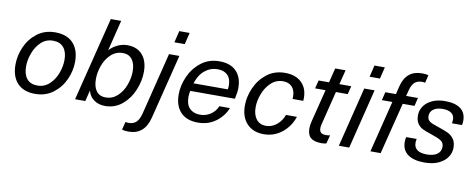

<svg xmlns="http://www.w3.org/2000/svg" viewBox="-73 -1066 3982 1605"><g transform="rotate(10 1918.5 -264.0)"><path d="M526 -308Q526 -233 493 -158.5Q460 -84 395.5 -35Q331 14 242 14Q144 14 91.5 -42Q39 -98 39 -200Q39 -275 71.5 -349.5Q104 -424 168 -473Q232 -522 321 -522Q420 -522 473 -466Q526 -410 526 -308ZM129 -200Q129 -132 159.5 -95Q190 -58 249 -58Q308 -58 350.5 -97.5Q393 -137 414.5 -195Q436 -253 436 -308Q436 -376 405 -413Q374 -450 314 -450Q255 -450 213.5 -410.5Q172 -371 150.5 -313Q129 -255 129 -200Z M784 -454Q813 -485 852.5 -503Q892 -521 933 -521Q1016 -521 1061.5 -469Q1107 -417 1107 -325Q1107 -249 1075 -170.5Q1043 -92 981 -40Q919 12 836 12Q781 12 742 -15.5Q703 -43 691 -90H689L667 0H580L758 -712H846L782 -454ZM722 -197Q722 -131 749.5 -95Q777 -59 828 -59Q885 -59 927.5 -98Q970 -137 992 -196Q1014 -255 1014 -312Q1014 -378 986 -414Q958 -450 907 -450Q850 -450 807.5 -411Q765 -372 743.5 -313Q722 -254 722 -197Z M1067 189Q1035 189 1011 182L1028 114Q1041 117 1055 117Q1095 117 1119.5 94Q1144 71 1158 15L1288 -508H1376L1239 40Q1202 189 1067 189ZM1315 -613 1339 -712H1427L1403 -613Z M1510 -183Q1510 -119 1542.5 -86.5Q1575 -54 1630 -54Q1681 -54 1720.5 -81Q1760 -108 1778 -152H1868Q1840 -81 1775.5 -33.5Q1711 14 1625 14Q1528 14 1477 -40Q1426 -94 1426 -191Q1426 -266 1460 -343Q1494 -420 1559.5 -471Q1625 -522 1715 -522Q1809 -522 1858.5 -470.5Q1908 -419 1908 -328Q1908 -294 1895 -236H1516Q1510 -206 1510 -183ZM1532 -303H1823Q1826 -319 1826 -336Q1826 -394 1795.5 -424Q1765 -454 1711 -454Q1650 -454 1602 -414.5Q1554 -375 1532 -303Z M2462 -343Q2462 -327 2461 -318H2370Q2371 -325 2371 -338Q2371 -390 2344 -420Q2317 -450 2267 -450Q2209 -450 2166 -410Q2123 -370 2100.5 -311Q2078 -252 2078 -197Q2078 -132 2107.5 -95Q2137 -58 2189 -58Q2239 -58 2280 -91.5Q2321 -125 2339 -177H2432Q2403 -91 2336 -38.5Q2269 14 2183 14Q2092 14 2039.5 -42Q1987 -98 1987 -195Q1987 -269 2020 -345Q2053 -421 2117.5 -471.5Q2182 -522 2272 -522Q2361 -522 2411.5 -473.5Q2462 -425 2462 -343Z M2641 -119Q2641 -93 2654.5 -81Q2668 -69 2697 -69Q2714 -69 2732 -73L2713 -1Q2695 4 2671 4Q2609 4 2580 -21Q2551 -46 2551 -101Q2551 -127 2560 -163L2629 -438H2540L2558 -508H2646L2677 -631H2765L2734 -508H2835L2817 -438H2717L2647 -157Q2641 -135 2641 -119Z M2819 0 2945 -508H3033L2907 0ZM2972 -613 2996 -712H3084L3060 -613Z M3454 -711 3438 -644Q3428 -647 3410 -647Q3372 -647 3348.5 -625.5Q3325 -604 3313 -555L3301 -508H3401L3384 -438H3284L3174 0H3087L3196 -438H3107L3124 -508H3214L3231 -578Q3266 -717 3399 -717Q3428 -717 3454 -711Z M3807 -388Q3807 -366 3803 -349H3718Q3721 -376 3721 -380Q3721 -416 3695.5 -435Q3670 -454 3622 -454Q3572 -454 3543 -433Q3514 -412 3514 -376Q3514 -354 3524 -341Q3534 -328 3553.5 -319.5Q3573 -311 3615 -297Q3666 -280 3695.5 -266Q3725 -252 3745.5 -224Q3766 -196 3766 -149Q3766 -107 3741.5 -70Q3717 -33 3667.5 -9.5Q3618 14 3547 14Q3456 14 3406 -22Q3356 -58 3356 -127Q3356 -153 3361 -169H3450Q3446 -154 3446 -135Q3446 -97 3473.5 -76.5Q3501 -56 3554 -56Q3612 -56 3643 -78.5Q3674 -101 3674 -141Q3674 -175 3649 -192Q3624 -209 3559 -230Q3513 -245 3487.5 -257.5Q3462 -270 3444 -296Q3426 -322 3426 -367Q3426 -407 3449.5 -442.5Q3473 -478 3519.5 -500Q3566 -522 3630 -522Q3717 -522 3762 -487.5Q3807 -453 3807 -388Z"/></g></svg>

Font: CST
Style: Italic
Weight: 400
Italic angle: -14°
Version: Version 1.00